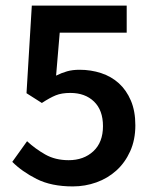

<svg xmlns="http://www.w3.org/2000/svg" viewBox="-20 -656 553 688"><path d="M241 12Q164 12 111.5 -14.5Q59 -41 24 -76L77 -150Q106 -123 142 -102.5Q178 -82 226 -82Q280 -82 314.5 -114Q349 -146 349 -204Q349 -261 317 -292Q285 -323 232 -323Q201 -323 180 -314.5Q159 -306 130 -287L75 -322L94 -636H434V-539H194L181 -385Q201 -395 220.5 -400.5Q240 -406 265 -406Q306 -406 342.5 -394Q379 -382 406 -357.5Q433 -333 449 -295.5Q465 -258 465 -207Q465 -155 446.5 -114Q428 -73 397 -45Q366 -17 325.5 -2.5Q285 12 241 12Z"/></svg>

Font: Giro Sans Semibold
Style: Regular
Weight: 600
Designer: Paul D. Hunt
Foundry: Adobe Systems Incorporated
Version: Version 1.000;PS 1.0;hotconv 1.0.88;makeotf.lib2.5.647800